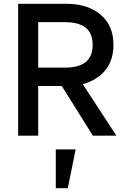

<svg xmlns="http://www.w3.org/2000/svg" viewBox="-20 -710 659 1005"><path d="M125 -260V-356H319Q393 -356 429 -385.5Q465 -415 465 -475Q465 -535 429 -564.5Q393 -594 319 -594H125V-690H329Q440 -690 507 -633Q574 -576 574 -475Q574 -375 507 -317.5Q440 -260 329 -260ZM75 0V-690H180V0ZM466 0 279 -299H394L589 0ZM272 275V72H376L335 275Z"/></svg>

Font: Radio Canada Big
Style: Regular
Weight: 400
Designer: Étienne Aubert Bonn
Foundry: Coppers and Brasses
Version: Version 1.001